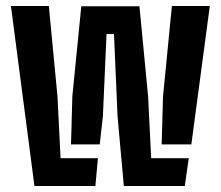

<svg xmlns="http://www.w3.org/2000/svg" viewBox="-20 -620 736 640"><path d="M392.8 0 371.8 -232.8 360 -506.5H335.1L323 -232.8L312.5 -138.7H216.7L221.1 -298.5L251 -599.1H444.8L473.7 -298.5L483.9 -92.6H609.2L596 0ZM94.8 0 16.4 -600H142.8L171.6 -298.5L181.9 -92.6H306.4L297.9 0ZM518.9 -138.7 523.4 -298.5 553 -600H679.4L617.8 -138.7Z"/></svg>

Font: Big Shoulders Stencil Thin
Style: Regular
Weight: 100
Designer: Patric King
Foundry: XO Type Co
Version: Version 2.001